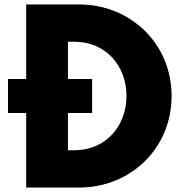

<svg xmlns="http://www.w3.org/2000/svg" viewBox="-20 -845 816 865"><path d="M98 -489H16V-336H98V0H337C564 0 753 -172 753 -413C753 -653 563 -825 337 -825H98ZM286 -489V-657H315C455 -657 550 -550 550 -412C549 -274 454 -168 315 -168H286V-336H395V-489Z"/></svg>

Font: Hussar Techniczny
Style: Bold 
Weight: 700
Foundry: Cannot Into Space Fonts
Version: Version 0.77